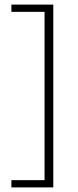

<svg xmlns="http://www.w3.org/2000/svg" viewBox="-20 -695 338 834"><path d="M29.5 119H211.5V-675H29.5V-643.5H173.5V87.5H29.5Z"/></svg>

Font: Anek Kannada Medium ExtraLight
Style: Regular
Weight: 250
Version: Version 1.003